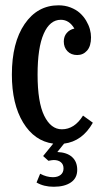

<svg xmlns="http://www.w3.org/2000/svg" viewBox="-20 -526 387 726"><path d="M293.9 -88.9 331.1 -62Q291.5 8.3 222.2 17.1L196.8 48.8Q233.4 50.3 252.7 67.9Q272 85.4 272 116.2Q272 147.5 248 163.8Q224.1 180.2 183.1 180.2Q145.5 180.2 118.2 164.1L131.8 130.9Q156.2 144 180.2 144Q198.2 144 209.2 135.3Q220.2 126.5 220.2 110.8Q220.2 95.7 210.2 87.4Q200.2 79.1 183.1 79.1Q177.7 79.1 163.1 82L143.1 64L181.2 17.1Q109.9 7.3 67.4 -62.7Q24.9 -132.8 24.9 -244.1Q24.9 -364.7 73.2 -435.3Q121.6 -505.9 201.2 -505.9Q226.1 -505.9 246.8 -497.8Q267.6 -489.7 281.7 -477.1Q295.9 -464.4 305.7 -448Q315.4 -431.6 319.8 -415.8Q324.2 -399.9 324.2 -384.8Q324.2 -351.6 309.3 -334.7Q294.4 -317.9 272 -317.9Q249 -317.9 235.1 -332.3Q221.2 -346.7 221.2 -369.1Q221.2 -388.2 232.2 -401.1Q243.2 -414.1 261.2 -418Q241.7 -451.2 210 -451.2Q168.5 -451.2 145.3 -398.4Q122.1 -345.7 122.1 -244.1Q122.1 -139.6 147.2 -88.4Q172.4 -37.1 213.9 -37.1Q261.7 -37.1 293.9 -88.9Z"/></svg>

Font: Margherita Semibold
Style: Regular
Weight: 600
Designer: James Puckett
Foundry: Dunwich Type Founders
Version: Version 1.008;hotconv 1.0.109;makeotfexe 2.5.65596